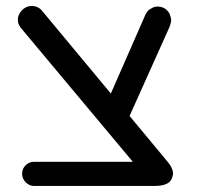

<svg xmlns="http://www.w3.org/2000/svg" viewBox="-20 -616 653 636"><path d="M553.2 -40Q553.2 -34.7 547.9 -22Q537.1 0 490.2 0H92.8Q77.1 0 65.2 -12.2Q53.2 -24.4 53.2 -40Q53.2 -57.1 64.9 -68.6Q76.7 -80.1 92.8 -80.1H419.9L48.8 -523.9Q39.1 -536.6 39.1 -549.8Q39.1 -570.8 58.1 -586.9Q70.3 -596.2 84 -596.2Q107.9 -596.2 121.1 -578.1L347.2 -306.2L461.9 -567.9Q469.7 -583.5 481 -587.9Q490.2 -594.2 502 -594.2Q528.8 -594.2 542 -569.8Q546.9 -556.6 546.9 -548.8Q546.9 -541 542 -527.8L409.2 -231.9L536.1 -79.1Q553.2 -59.1 553.2 -40Z"/></svg>

Font: Aka-Acid-Varela
Style: Regular
Weight: 400
Designer: Joe Prince, Avraham Cornfeld, Cyberella
Foundry: Joe Prince, Avraham Cornfeld, Cyberella
Version: Version 2.000; ttfautohint (v1.5.33-1714) -l 8 -r 50 -G 200 